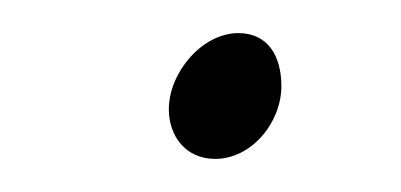

<svg xmlns="http://www.w3.org/2000/svg" viewBox="-20 -388 242 116"><path d="M110 -292C132 -292 150 -314 150 -336C150 -354 142 -368 124 -368C102 -368 82 -344 82 -322C82 -306 92 -292 110 -292Z"/></svg>

Font: Source Sans Pro ExtraLight
Style: Italic
Weight: 200
Italic angle: -11°
Designer: Paul D. Hunt
Foundry: Adobe Systems Incorporated
Version: Version 3.006;hotconv 1.0.111;makeotfexe 2.5.65597